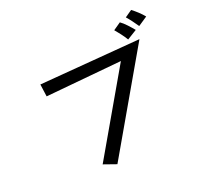

<svg xmlns="http://www.w3.org/2000/svg" viewBox="-152 -1034 1305 1255"><g transform="rotate(-20 500.0 -406.5)"><path d="M899 -748Q887 -766 868 -791.5Q849 -817 836 -831L885 -865Q905 -850 926 -830.5Q947 -811 963 -791ZM801 -690Q788 -712 769 -737Q750 -762 736 -778L788 -814Q807 -801 829.5 -777Q852 -753 869 -732ZM708 -574 173 -523 161 -610 871 -667 456 52 365 20Z"/></g></svg>

Font: Moralerspace Krypton JPDOC
Style: Regular
Weight: 400
Version: v0.0.6; ttfautohint (v1.8.4.7-5d5b-dirty) -l 6 -r 45 -G 200 